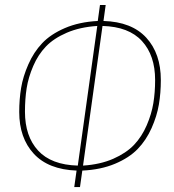

<svg xmlns="http://www.w3.org/2000/svg" viewBox="-20 -732 697 770"><path d="M625 -411.1Q625 -359.4 617.2 -313Q609.4 -266.6 587.9 -218.3Q566.4 -169.9 532.2 -134.5Q498 -99.1 441.2 -75.2Q384.3 -51.3 310.1 -47.9L300.8 18.1H277.8L287.1 -47.9Q173.8 -52.2 115.5 -115.5Q57.1 -178.7 57.1 -283.2Q57.1 -334 64.7 -379.6Q72.3 -425.3 93.8 -474.1Q115.2 -522.9 149.2 -558.8Q183.1 -594.7 240.2 -619.4Q297.4 -644 372.1 -647.9L380.9 -711.9H403.8L395 -647.9Q508.3 -644.5 566.7 -580.8Q625 -517.1 625 -411.1ZM313 -67.9Q381.8 -72.3 434.1 -95.2Q486.3 -118.2 517.6 -151.1Q548.8 -184.1 568.4 -229.5Q587.9 -274.9 595 -318.4Q602.1 -361.8 602.1 -411.1Q602.1 -509.8 549.3 -567.4Q496.6 -625 391.1 -627.9ZM292 -67.9 370.1 -627.9Q300.8 -623.5 248 -600.8Q195.3 -578.1 164.1 -545.4Q132.8 -512.7 113.3 -467.3Q93.8 -421.9 86.9 -378.4Q80.1 -335 80.1 -284.2Q80.1 -185.5 132.8 -128.2Q185.5 -70.8 292 -67.9Z"/></svg>

Font: Fira Sans Compressed Thin
Style: Italic
Weight: 100
Width: 3
Italic angle: -8°
Designer: Carrois Corporate & Edenspiekermann AG
Foundry: Carrois Corporate GbR & Edenspiekermann AG
Version: Version 4.203;PS 004.203;hotconv 1.0.88;makeotf.lib2.5.64775